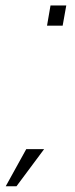

<svg xmlns="http://www.w3.org/2000/svg" viewBox="-78 -614 270 688"><path d="M103 -594.5 90.5 -522H146.5L159.5 -594.5ZM-57.5 53.5H-19L80 -79.5H16Z"/></svg>

Font: Anybody SemiCondensed Light
Style: Italic
Weight: 300
Width: 4
Italic angle: -10°
Version: Version 1.113;gftools[0.9.25]